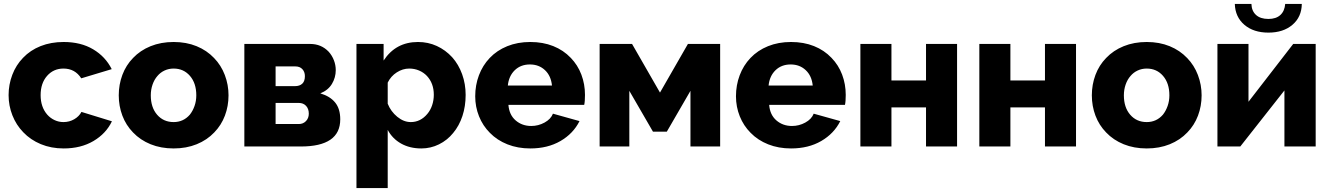

<svg xmlns="http://www.w3.org/2000/svg" viewBox="-20 -750 6813 983"><path d="M99 -73Q136 -34 189 -12Q242 10 306 10Q394 10 458.5 -28Q523 -66 553 -129L397 -177Q385 -154 360 -139.5Q335 -125 305 -125Q281 -125 259.5 -135Q238 -145 222 -163Q188 -202 188 -263Q188 -324 221 -361.5Q254 -399 305 -399Q364 -399 396 -349L552 -396Q520 -460 457 -497.5Q394 -535 306 -535Q241 -535 188 -514Q135 -493 98 -454Q62 -417 43 -367Q24 -317 24 -263Q24 -209 43.5 -159.5Q63 -110 99 -73Z M1077 -72Q1113 -109 1131.5 -158Q1150 -207 1150 -262Q1150 -316 1131 -366Q1112 -416 1076 -453Q1039 -492 986.5 -513.5Q934 -535 869 -535Q804 -535 751 -513.5Q698 -492 661 -453Q625 -416 606.5 -366.5Q588 -317 588 -262Q588 -207 606.5 -158Q625 -109 661 -72Q698 -33 751 -11.5Q804 10 869 10Q934 10 987 -11.5Q1040 -33 1077 -72ZM786 -361Q801 -379 822.5 -389Q844 -399 869 -399Q920 -399 952.5 -361.5Q985 -324 985 -262Q985 -233 976 -207.5Q967 -182 952 -163Q919 -125 869 -125Q817 -125 784.5 -162.5Q752 -200 752 -262Q752 -291 761 -317Q770 -343 786 -361Z M1231 0H1520Q1722 0 1722 -139Q1722 -193 1696 -225Q1670 -257 1620 -272Q1660 -288 1679.5 -320.5Q1699 -353 1699 -391Q1699 -417 1689.5 -441.5Q1680 -466 1663 -485Q1625 -525 1568 -525H1231ZM1391 -410H1492Q1515 -410 1528 -396Q1541 -382 1541 -360Q1541 -334 1527.5 -321.5Q1514 -309 1490 -309H1391ZM1391 -223H1510Q1533 -223 1547 -208Q1561 -193 1561 -168Q1561 -145 1546.5 -130Q1532 -115 1510 -115H1391Z M2300 -69Q2331 -106 2347.5 -156Q2364 -206 2364 -264Q2364 -320 2346 -370Q2328 -420 2295 -457Q2261 -494 2216.5 -514.5Q2172 -535 2120 -535Q2006 -535 1944 -440V-525H1805V213H1965V-85Q1989 -40 2033.5 -15Q2078 10 2137 10Q2185 10 2227.5 -11Q2270 -32 2300 -69ZM1965 -219V-327Q1981 -360 2011.5 -379.5Q2042 -399 2075 -399Q2102 -399 2125.5 -389Q2149 -379 2166 -361Q2201 -323 2201 -265Q2201 -237 2192.5 -211.5Q2184 -186 2168 -167Q2133 -125 2083 -125Q2047 -125 2014 -152Q1981 -179 1965 -219Z M2947 -130 2811 -168Q2800 -140 2768 -122.5Q2736 -105 2700 -105Q2653 -105 2620 -133.5Q2587 -162 2583 -213H2971Q2975 -230 2975 -264Q2975 -319 2956.5 -368Q2938 -417 2902 -454Q2865 -493 2812.5 -514Q2760 -535 2695 -535Q2630 -535 2577 -513.5Q2524 -492 2487 -453Q2451 -415 2432 -364.5Q2413 -314 2413 -257Q2413 -203 2432.5 -154.5Q2452 -106 2488 -70Q2525 -32 2578 -11Q2631 10 2695 10Q2784 10 2849.5 -28Q2915 -66 2947 -130ZM2693 -420Q2739 -420 2770 -391Q2801 -362 2806 -312H2580Q2585 -361 2615.5 -390.5Q2646 -420 2693 -420Z M3050 -525V0H3202V-285L3323 -76H3394L3515 -285V0H3667V-525H3502L3359 -276L3216 -525Z M4282 -130 4146 -168Q4135 -140 4103 -122.5Q4071 -105 4035 -105Q3988 -105 3955 -133.5Q3922 -162 3918 -213H4306Q4310 -230 4310 -264Q4310 -319 4291.5 -368Q4273 -417 4237 -454Q4200 -493 4147.5 -514Q4095 -535 4030 -535Q3965 -535 3912 -513.5Q3859 -492 3822 -453Q3786 -415 3767 -364.5Q3748 -314 3748 -257Q3748 -203 3767.5 -154.5Q3787 -106 3823 -70Q3860 -32 3913 -11Q3966 10 4030 10Q4119 10 4184.5 -28Q4250 -66 4282 -130ZM4028 -420Q4074 -420 4105 -391Q4136 -362 4141 -312H3915Q3920 -361 3950.5 -390.5Q3981 -420 4028 -420Z M4385 -525V0H4544V-200H4721V0H4880V-525H4721V-338H4544V-525Z M4994 -525V0H5153V-200H5330V0H5489V-525H5330V-338H5153V-525Z M6059 -72Q6095 -109 6113.5 -158Q6132 -207 6132 -262Q6132 -316 6113 -366Q6094 -416 6058 -453Q6021 -492 5968.5 -513.5Q5916 -535 5851 -535Q5786 -535 5733 -513.5Q5680 -492 5643 -453Q5607 -416 5588.5 -366.5Q5570 -317 5570 -262Q5570 -207 5588.5 -158Q5607 -109 5643 -72Q5680 -33 5733 -11.5Q5786 10 5851 10Q5916 10 5969 -11.5Q6022 -33 6059 -72ZM5768 -361Q5783 -379 5804.5 -389Q5826 -399 5851 -399Q5902 -399 5934.5 -361.5Q5967 -324 5967 -262Q5967 -233 5958 -207.5Q5949 -182 5934 -163Q5901 -125 5851 -125Q5799 -125 5766.5 -162.5Q5734 -200 5734 -262Q5734 -291 5743 -317Q5752 -343 5768 -361Z M6474 -653Q6433 -653 6410.5 -673.5Q6388 -694 6387 -730H6302Q6304 -663 6351 -623Q6398 -583 6474 -583Q6550 -583 6597 -623Q6644 -663 6645 -730H6560Q6557 -693 6535 -673Q6513 -653 6474 -653ZM6213 -525V0H6330L6556 -287V0H6716V-525H6601L6372 -229V-525Z"/></svg>

Font: RT Raleway ExtraBold
Style: Regular
Weight: 400
Designer: Matt McInerney, Pablo Impallari, Rodrigo Fuenzalida — Edited by Milan Moffatt in April 2016
Foundry: Matt McInerney, Pablo Impallari, Rodrigo Fuenzalida — Edited by Milan Moffatt in April 2016
Version: Version 3.001